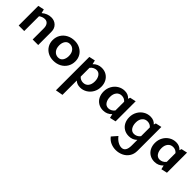

<svg xmlns="http://www.w3.org/2000/svg" viewBox="189 -1493 2844 2844"><g transform="rotate(45 1610.5 -71.5)"><path d="M472 -275V0H356V-233Q356 -284 333.5 -313.5Q311 -343 271 -343Q248 -343 223.5 -334.5Q199 -326 179 -310V0H63V-411L158 -432L173 -370Q240 -428 322 -428Q386 -428 429 -386.5Q472 -345 472 -275Z M571 -203Q571 -268 602 -319Q633 -370 688 -399Q743 -428 812 -428Q875 -428 925.5 -401Q976 -374 1004.5 -326.5Q1033 -279 1033 -219Q1033 -154 1002 -102.5Q971 -51 916.5 -22Q862 7 793 7Q729 7 678.5 -20Q628 -47 599.5 -95Q571 -143 571 -203ZM909 -206Q909 -270 876.5 -307Q844 -344 795 -344Q746 -344 720.5 -307.5Q695 -271 695 -217Q695 -152 728 -114.5Q761 -77 810 -77Q859 -77 884 -114.5Q909 -152 909 -206Z M1571 -224Q1571 -159 1542 -106.5Q1513 -54 1463 -23.5Q1413 7 1354 7Q1289 7 1248 -32V268L1132 289V-411L1227 -432L1242 -369Q1297 -428 1378 -428Q1436 -428 1479.5 -401.5Q1523 -375 1547 -328.5Q1571 -282 1571 -224ZM1447 -213Q1447 -272 1420 -311.5Q1393 -351 1347 -351Q1322 -351 1295.5 -338.5Q1269 -326 1248 -299V-115Q1264 -95 1287 -85Q1310 -75 1335 -75Q1387 -75 1417 -112Q1447 -149 1447 -213Z M2082 -432V-11L1987 11L1972 -52Q1917 7 1835 7Q1778 7 1734 -19.5Q1690 -46 1666.5 -92.5Q1643 -139 1643 -198Q1643 -262 1672.5 -315Q1702 -368 1752 -398Q1802 -428 1861 -428Q1933 -428 1977 -378L1987 -411ZM1966 -123V-306Q1932 -346 1879 -346Q1828 -346 1797.5 -309Q1767 -272 1767 -211Q1767 -150 1793.5 -110.5Q1820 -71 1867 -71Q1893 -71 1919.5 -83.5Q1946 -96 1966 -123Z M2620 -432V67Q2620 139 2586 189Q2552 239 2497.5 264Q2443 289 2382 289Q2326 289 2276 267Q2226 245 2190 198L2265 112Q2299 157 2340.5 180.5Q2382 204 2418 204Q2504 204 2504 71V-45Q2452 7 2374 7Q2316 7 2272 -19.5Q2228 -46 2204.5 -92.5Q2181 -139 2181 -198Q2181 -262 2210.5 -315Q2240 -368 2290 -398Q2340 -428 2399 -428Q2473 -428 2515 -378L2525 -411ZM2504 -122V-306Q2488 -326 2465 -336Q2442 -346 2417 -346Q2366 -346 2335.5 -309Q2305 -272 2305 -211Q2305 -150 2331.5 -110.5Q2358 -71 2405 -71Q2431 -71 2457 -83Q2483 -95 2504 -122Z M3158 -432V-11L3063 11L3048 -52Q2993 7 2911 7Q2854 7 2810 -19.5Q2766 -46 2742.5 -92.5Q2719 -139 2719 -198Q2719 -262 2748.5 -315Q2778 -368 2828 -398Q2878 -428 2937 -428Q3009 -428 3053 -378L3063 -411ZM3042 -123V-306Q3008 -346 2955 -346Q2904 -346 2873.5 -309Q2843 -272 2843 -211Q2843 -150 2869.5 -110.5Q2896 -71 2943 -71Q2969 -71 2995.5 -83.5Q3022 -96 3042 -123Z"/></g></svg>

Font: Ysabeau Infant
Style: Bold
Weight: 700
Designer: Christian Thalmann (Catharsis Fonts)
Version: Version 0.003